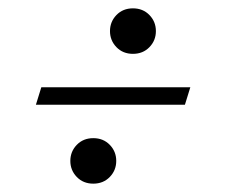

<svg xmlns="http://www.w3.org/2000/svg" viewBox="-20 -448 540 460"><path d="M79 -239H436L423 -197H66ZM298.5 -428Q322.5 -428 338 -412Q353.5 -396 353.5 -373.5Q353.5 -351 338 -335Q322.5 -319 298.5 -319Q274.5 -319 259 -335Q243.5 -351 243.5 -373.5Q243.5 -396 259 -412Q274.5 -428 298.5 -428ZM203.5 -117Q227.5 -117 243 -101Q258.5 -85 258.5 -62.5Q258.5 -40 243 -24Q227.5 -8 203.5 -8Q179.5 -8 164 -24Q148.5 -40 148.5 -62.5Q148.5 -85 164 -101Q179.5 -117 203.5 -117Z"/></svg>

Font: Newsreader 16pt
Style: Italic
Weight: 400
Italic angle: -17°
Designer: Hugues Gentile
Foundry: Production Type
Version: Version 1.003